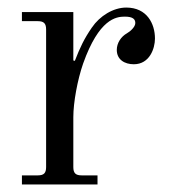

<svg xmlns="http://www.w3.org/2000/svg" viewBox="-20 -488 450 508"><path d="M38 0H238V-24H196C180 -24 174 -30 174 -46V-178C174 -217 185 -277 200 -320C242 -438 287 -444 310 -444C332 -444 338 -437 338 -427C338 -417 325 -405 316 -400C300 -391 289 -374 289 -356C289 -330 310 -318 334 -318C376 -318 390 -360 390 -386C390 -425 369 -468 314 -468C280 -468 244 -446 223 -415C203 -386 192 -363 178 -327L174 -328V-456H38V-432H80C96 -432 102 -426 102 -410V-46C102 -30 96 -24 80 -24H38Z"/></svg>

Font: Old Standard
Style: Regular
Weight: 400
Designer: Alexey Kryukov <alexios@thessalonica.org.ru>
Version: Version 2.0